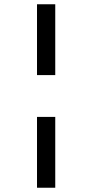

<svg xmlns="http://www.w3.org/2000/svg" viewBox="-20 -880 432 900"><path d="M153.5 -528V-860H239V-528ZM153.5 0V-332H239V0Z"/></svg>

Font: Spartan Thin Medium
Style: Regular
Weight: 500
Version: Version 1.004